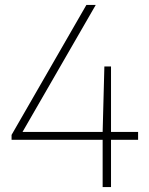

<svg xmlns="http://www.w3.org/2000/svg" viewBox="-20 -760 604 780"><path d="M27 -192V-212L331 -740H369L64 -211L56 -224H541V-192ZM397 0V-224L404 -490H431V0Z"/></svg>

Font: Encode Sans Condensed Thin Thin
Style: Regular
Weight: 250
Version: Version 3.002